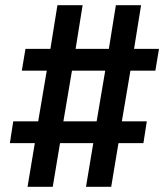

<svg xmlns="http://www.w3.org/2000/svg" viewBox="-20 -737 640 739"><path d="M86 -18 114 -186H18L31 -270H127L160 -465H64L78 -549H174L201 -717H298L271 -549H399L426 -717H523L496 -549H592L578 -465H482L449 -270H545L532 -186H436L408 -18H311L339 -186H211L183 -18ZM224 -270H352L385 -465H257Z"/></svg>

Font: Iosevka Aile Medium Oblique
Style: Regular
Weight: 500
Italic angle: -9°
Designer: Belleve Invis
Foundry: Belleve Invis
Version: Version 31.1.0; ttfautohint (v1.8.4)